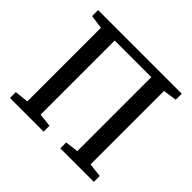

<svg xmlns="http://www.w3.org/2000/svg" viewBox="-174 -944 1146 1146"><g transform="rotate(45 398.5 -371.5)"><path d="M45.5 -743H751.5V-692.5L665 -680V-60L752.5 -49.5V0H469.5V-49.5L553 -60V-684.5H244V-59L328.5 -49.5V0H44.5V-49.5L132 -59V-680L45.5 -692.5Z"/></g></svg>

Font: Merriweather 24pt Medium
Style: Regular
Weight: 500
Designer: Eben Sorkin
Foundry: Eben Sorkin
Version: Version 2.100